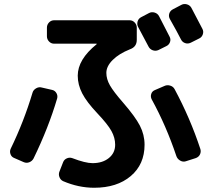

<svg xmlns="http://www.w3.org/2000/svg" viewBox="-20 -846 1040 937"><path d="M431.6 -49.8Q480.5 -49.8 511.2 -74.7Q542 -99.6 542 -139.6Q542 -173.8 523.9 -206.5Q505.9 -239.3 455.1 -293Q403.3 -347.7 381.3 -390.1Q359.4 -432.6 359.4 -476.6Q359.4 -555.7 451.2 -629.9Q452.1 -630.9 452.1 -631.8Q452.1 -632.8 451.2 -632.8H244.1Q229.5 -632.8 219.2 -643.6Q209 -654.3 209 -668.9V-710.9Q209 -725.6 219.2 -736.3Q229.5 -747.1 244.1 -747.1H612.3Q627 -747.1 637.2 -736.3Q647.5 -725.6 647.5 -710.9V-651.4Q647.5 -617.2 614.3 -605.5Q560.5 -584 529.8 -553.2Q499 -522.5 499 -490.2Q499 -460 516.6 -429.2Q534.2 -398.4 581.1 -344.7Q639.6 -277.3 662.6 -232.9Q685.5 -188.5 685.5 -139.6Q685.5 -43.9 618.2 13.2Q550.8 70.3 439.5 70.3Q363.3 70.3 288.1 38.1Q275.4 32.2 270 18.1Q264.6 3.9 270.5 -9.8L288.1 -54.7Q293 -67.4 306.2 -73.2Q319.3 -79.1 333 -74.2Q396.5 -49.8 431.6 -49.8ZM755.9 -767.6Q773.4 -734.4 807.6 -667Q814.5 -654.3 809.6 -640.6Q804.7 -627 792 -621.1L752.9 -601.6Q739.3 -595.7 725.6 -600.6Q711.9 -605.5 705.1 -618.2L654.3 -713.9Q647.5 -726.6 651.4 -740.7Q655.3 -754.9 668 -761.7L707 -782.2Q719.7 -789.1 734.4 -784.7Q749 -780.3 755.9 -767.6ZM914.1 -807.6Q950.2 -739.3 967.8 -705.1Q974.6 -692.4 969.7 -678.2Q964.8 -664.1 952.1 -658.2L911.1 -637.7Q897.5 -630.9 883.3 -635.7Q869.1 -640.6 862.3 -655.3Q845.7 -688.5 808.6 -753.9Q801.8 -766.6 806.2 -780.3Q810.5 -793.9 824.2 -800.8L865.2 -822.3Q877.9 -829.1 892.6 -824.7Q907.2 -820.3 914.1 -807.6ZM885.7 -58.6Q872.1 -54.7 858.9 -62.5Q845.7 -70.3 840.8 -84Q791 -232.4 720.7 -360.4Q713.9 -373 717.8 -386.7Q721.7 -400.4 735.4 -406.2L783.2 -426.8Q795.9 -432.6 810.5 -428.2Q825.2 -423.8 832 -411.1Q908.2 -269.5 958 -118.2Q961.9 -104.5 955.6 -91.8Q949.2 -79.1 934.6 -74.2ZM48.8 -75.2Q36.1 -80.1 31.2 -93.8Q26.4 -107.4 32.2 -120.1Q96.7 -252.9 138.7 -393.6Q142.6 -407.2 156.2 -415Q169.9 -422.9 183.6 -418.9L234.4 -407.2Q248 -404.3 255.4 -391.6Q262.7 -378.9 258.8 -365.2Q216.8 -222.7 143.6 -72.3Q136.7 -59.6 123 -54.2Q109.4 -48.8 95.7 -54.7Z"/></svg>

Font: Rounded-L Mgen+ 1mn bold
Style: Bold
Weight: 700
Designer: [Source Han Sans]
Ryoko NISHIZUKA  (kana & ideographs); Paul D. Hunt (Latin, Greek & Cyrillic); Wenlong ZHANG  (bopomofo
Version: Version 1.059.20150602